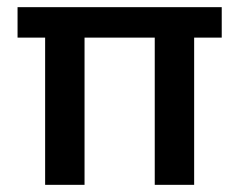

<svg xmlns="http://www.w3.org/2000/svg" viewBox="-20 -516 668 536"><path d="M106 0V-411H29V-496H599V-411H522V0H412V-411H216V0Z"/></svg>

Font: HostGroteskMedium
Style: Regular
Weight: 500
Designer: Doukan Karapınar based on Poppins by Indian Type Foundry, Jonny Pinhorn
Foundry: Element Type
Version: Version 1.001; ttfautohint (v1.8.4.7-5d5b)